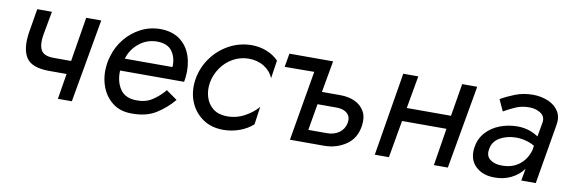

<svg xmlns="http://www.w3.org/2000/svg" viewBox="-42 -751 3099 1043"><g transform="rotate(10 1507.5 -230.0)"><path d="M180 -460 156 -328Q147 -274 162.5 -244.5Q178 -215 233 -215H329L369 -460H452L371 0H294L317 -141H221Q124 -141 93.5 -189Q63 -237 77 -328L99 -460Z M930 -106Q888 -56 834.5 -23Q781 10 701 9Q637 9 594.5 -25Q552 -59 533.5 -113.5Q515 -168 523 -230Q526 -256 534 -279Q550 -333 585.5 -376Q621 -419 670.5 -444.5Q720 -470 779 -470Q845 -469 887 -437Q929 -405 946.5 -351.5Q964 -298 957 -234Q956 -228 955 -222Q954 -216 953 -210H600Q597 -150 625 -108Q653 -66 717 -66Q766 -65 803 -89.5Q840 -114 869 -149ZM773 -400Q716 -400 673 -365.5Q630 -331 614 -278H877Q880 -328 855.5 -363.5Q831 -399 773 -400Z M1092 -230Q1085 -188 1096.5 -150.5Q1108 -113 1137 -90Q1166 -67 1211 -66Q1265 -65 1311 -90Q1357 -115 1384 -148L1370 -49Q1339 -21 1296 -5.5Q1253 10 1207 10Q1140 10 1092.5 -23.5Q1045 -57 1023.5 -111.5Q1002 -166 1011 -230Q1021 -297 1059 -351Q1097 -405 1154.5 -437Q1212 -469 1280 -470Q1325 -470 1364 -454.5Q1403 -439 1430 -411L1415 -311Q1400 -349 1363 -372Q1326 -395 1276 -395Q1230 -394 1191 -372Q1152 -350 1126 -312.5Q1100 -275 1092 -230Z M1640 -386 1477 -385 1490 -460H1731L1700 -286H1802Q1847 -286 1882 -270Q1917 -254 1935 -222Q1953 -190 1946 -143Q1936 -72 1883 -36Q1830 0 1761 0H1574ZM1797 -216H1688L1663 -70H1766Q1805 -70 1832.5 -89.5Q1860 -109 1867 -144Q1873 -177 1853.5 -196Q1834 -215 1797 -216Z M2118 -460H2201L2169 -280H2413L2443 -460H2526L2445 0H2368L2401 -206H2156L2120 0H2042Z M2686 -352 2657 -415Q2691 -435 2735.5 -452.5Q2780 -470 2835 -470Q2882 -469 2919 -452.5Q2956 -436 2975 -405Q2994 -374 2986 -330L2930 0H2850L2862 -67Q2836 -31 2794 -10.5Q2752 10 2701 9Q2637 9 2598 -29Q2559 -67 2568 -133Q2575 -181 2605.5 -215.5Q2636 -250 2682 -268Q2728 -286 2782 -286Q2819 -285 2847 -275Q2875 -265 2895 -251L2909 -330Q2914 -363 2889 -380.5Q2864 -398 2828 -399Q2784 -400 2747.5 -383.5Q2711 -367 2686 -352ZM2648 -135Q2642 -99 2666.5 -80.5Q2691 -62 2727 -62Q2785 -60 2825 -89.5Q2865 -119 2881 -172L2885 -198Q2837 -225 2781 -225Q2729 -224 2691.5 -201.5Q2654 -179 2648 -135Z"/></g></svg>

Font: Jost*
Style: Italic
Weight: 400
Italic angle: -10°
Version: Version 3.7